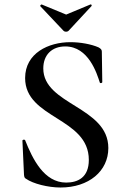

<svg xmlns="http://www.w3.org/2000/svg" viewBox="-20 -824 555 856"><path d="M263 -687C269 -681 280 -681 286 -687L388 -797C391 -801 386 -806 383 -804L275 -759L166 -804C164 -805 157 -799 160 -796ZM173 -519C173 -579 211 -617 271 -617C375 -617 412 -496 425 -456C427 -451 436 -454 436 -458L434 -594C434 -602 430 -607 419 -613C387 -627 338 -636 294 -636C196 -636 92 -587 92 -476C92 -294 376 -301 376 -111C376 -32 326 -10 275 -10C176 -10 125 -116 92 -199C90 -203 79 -202 80 -196L87 -45C88 -34 90 -30 96 -27C127 -5 194 12 250 12C376 12 463 -61 463 -164C463 -349 173 -356 173 -519Z"/></svg>

Font: Cormorant SC Semi
Style: Regular
Weight: 600
Designer: Christian Thalmann (Catharsis Fonts)
Version: Version 1.000;PS 001.000;hotconv 1.0.70;makeotf.lib2.5.58329